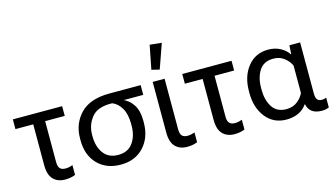

<svg xmlns="http://www.w3.org/2000/svg" viewBox="-89 -1092 2474 1415"><g transform="rotate(-15 1148.0 -384.5)"><path d="M0 -439.5V-513.7H376V-439.5ZM258.8 14.6Q202.6 14.6 169.2 -19.5Q135.7 -53.7 135.7 -127V-474.1H226.6V-127Q226.6 -92.8 240.2 -78.1Q253.9 -63.5 283.2 -63.5Q296.9 -63.5 310.1 -66.4Q323.2 -69.3 336.9 -74.2V0Q324.2 5.9 303.7 10.3Q283.2 14.6 258.8 14.6Z M684.1 14.6Q573.7 14.6 507.8 -53.7Q441.9 -122.1 441.9 -234.9V-250Q441.9 -361.3 514.6 -437.5Q587.4 -513.7 737.3 -513.7H975.1V-439.5H813.5V-445.8Q868.7 -422.9 897.5 -376.2Q926.3 -329.6 926.3 -256.8V-241.7Q926.3 -128.9 860.4 -57.1Q794.4 14.6 684.1 14.6ZM684.1 -59.6Q758.3 -59.6 795.9 -112.1Q833.5 -164.6 833.5 -241.7V-256.8Q833.5 -331.1 806.6 -376.7Q779.8 -422.4 737.8 -439Q627 -442.4 580.8 -385Q534.7 -327.6 534.7 -254.9V-239.7Q534.7 -162.6 572.3 -111.1Q609.9 -59.6 684.1 -59.6Z M1189.9 14.6Q1133.8 14.6 1100.3 -19.5Q1066.9 -53.7 1066.9 -127V-513.7H1157.7V-127Q1157.7 -92.8 1171.4 -78.1Q1185.1 -63.5 1214.4 -63.5Q1228 -63.5 1241.2 -66.4Q1254.4 -69.3 1268.1 -74.2V0Q1255.4 5.9 1234.9 10.3Q1214.4 14.6 1189.9 14.6ZM1140.6 -587.9 1080.6 -602.5 1116.2 -784.2 1206.5 -774.9Z M1292.5 -439.5V-513.7H1668.5V-439.5ZM1551.3 14.6Q1495.1 14.6 1461.7 -19.5Q1428.2 -53.7 1428.2 -127V-474.1H1519V-127Q1519 -92.8 1532.7 -78.1Q1546.4 -63.5 1575.7 -63.5Q1589.4 -63.5 1602.5 -66.4Q1615.7 -69.3 1629.4 -74.2V0Q1616.7 5.9 1596.2 10.3Q1575.7 14.6 1551.3 14.6Z M1949.2 9.8Q1851.6 9.8 1793 -63.5Q1734.4 -136.7 1734.4 -249V-264.6Q1734.4 -377 1793 -450.2Q1851.6 -523.4 1949.2 -523.4Q2002.9 -523.4 2043.5 -500.7Q2084 -478 2103 -446.8H2106L2109.9 -513.7H2191.9V-127.9Q2191.9 -91.3 2202.9 -77.4Q2213.9 -63.5 2238.3 -63.5Q2245.6 -63.5 2254.6 -65.2Q2263.7 -66.9 2272 -70.3V3.9Q2262.7 8.3 2248.8 11.5Q2234.9 14.6 2218.3 14.6Q2170.9 14.6 2143.3 -5.6Q2115.7 -25.9 2108.9 -63.5H2106Q2079.1 -25.9 2039.3 -8.1Q1999.5 9.8 1949.2 9.8ZM1968.8 -64.5Q2017.6 -64.5 2051.8 -91.3Q2085.9 -118.2 2101.1 -152.3V-361.3Q2085 -396.5 2051.3 -422.9Q2017.6 -449.2 1968.8 -449.2Q1895.5 -449.2 1861.3 -396Q1827.1 -342.8 1827.1 -264.6V-249Q1827.1 -170.9 1861.3 -117.7Q1895.5 -64.5 1968.8 -64.5Z"/></g></svg>

Font: RobotoFlex
Style: Regular
Weight: 400
Designer: Berlow after Robertson
Foundry: Google
Version: Version 2.136